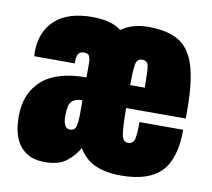

<svg xmlns="http://www.w3.org/2000/svg" viewBox="-66 -615 774 701"><g transform="rotate(10 321.0 -264.0)"><path d="M142 12Q83 12 51.5 -25.5Q20 -63 20 -136Q20 -222 74.5 -270.5Q129 -319 239 -319V-368Q239 -388 234.5 -397.5Q230 -407 215 -407Q199 -407 193.5 -397Q188 -387 188 -372V-362H38Q37 -366 37 -369.5Q37 -373 37 -377Q37 -453 84.5 -496.5Q132 -540 223 -540Q252 -540 279.5 -534Q307 -528 330 -511Q371 -540 431 -540Q500 -540 542 -515.5Q584 -491 603 -431Q622 -371 622 -264V-234H401Q401 -167 405.5 -138.5Q410 -110 429 -110Q449 -110 453.5 -129.5Q458 -149 458 -192H620Q620 -85 573.5 -36.5Q527 12 425 12Q367 12 328.5 -5.5Q290 -23 267 -62Q251 -33 222.5 -10.5Q194 12 142 12ZM401 -319H455Q455 -380 451.5 -399Q448 -418 428 -418Q410 -418 405.5 -398Q401 -378 401 -319ZM212 -121Q231 -121 235 -139Q239 -157 239 -179V-234Q214 -234 203 -224.5Q192 -215 189.5 -199.5Q187 -184 187 -166Q187 -146 193 -133.5Q199 -121 212 -121Z"/></g></svg>

Font: Archivo ExtraCondensed Black
Style: Regular
Weight: 900
Width: 2
Designer: Hector Gatti
Foundry: Omnibus-Type
Version: Version 2.001; ttfautohint (v1.8.3)